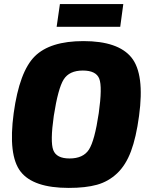

<svg xmlns="http://www.w3.org/2000/svg" viewBox="-20 -905 731 939"><path d="M568 -774H257L273 -885H583ZM388 -704Q558 -704 623 -623.5Q688 -543 660 -338Q646 -233 620.5 -165Q595 -97 552.5 -57Q510 -17 454.5 -1.5Q399 14 316 14Q143 14 81 -65.5Q19 -145 47 -352Q75 -555 150 -629.5Q225 -704 388 -704ZM385 -560Q319 -560 291.5 -516.5Q264 -473 243 -338Q225 -212 240.5 -171Q256 -130 320 -130Q387 -130 415 -173.5Q443 -217 463 -352Q481 -480 465.5 -520Q450 -560 385 -560Z"/></svg>

Font: Ezarion Extra Bold
Style: Italic
Weight: 800
Italic angle: -8°
Designer: Natanael Gama
Version: Version 1.001;PS 001.001;hotconv 1.0.70;makeotf.lib2.5.58329